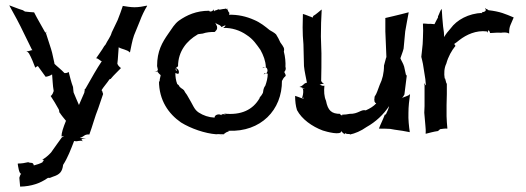

<svg xmlns="http://www.w3.org/2000/svg" viewBox="-20 -490 1957 715"><path d="M15 -469C33 -437 53 -400 70 -364L96 -311C97 -308 99 -305 101 -303C95 -304 85 -297 80 -300L79 -299C82 -298 86 -294 88 -291C97 -275 105 -255 111 -239L112 -238C113 -240 118 -243 121 -244L150 -204C158 -205 169 -209 174 -213C176 -195 176 -172 180 -151L176 -141C175 -139 171 -133 169 -133V-132C178 -119 189 -100 198 -84C200 -81 201 -75 201 -71H202C209 -60 217 -51 225 -41C226 -41 225 -40 225 -40C226 -40 226 -42 226 -41C215 -14 209 5 209 18C212 18 216 17 219 16L210 22C196 42 185 56 170 78C160 89 149 98 137 105H142C144 106 141 111 139 112L138 114H139C128 120 117 123 106 126C103 112 95 119 85 114C73 117 60 119 47 119L46 120C47 127 51 158 59 157C56 159 53 168 52 172L55 205C98 204 130 192 156 174C160 170 164 174 167 172C169 171 174 169 177 168C203 160 212 149 215 124C232 98 244 66 256 35C258 36 263 36 266 36C270 35 271 35 281 34C283 34 286 35 287 36L288 35C286 34 284 32 284 30C282 27 297 26 300 25H287C284 24 280 24 277 24C280 23 283 21 286 20L297 13C301 11 310 10 313 11V10C324 -19 333 -55 346 -87L364 -140L362 -146C362 -148 360 -153 358 -154C366 -167 378 -180 388 -195L392 -196C404 -211 419 -224 430 -236V-237C426 -240 419 -246 417 -253C420 -274 420 -296 422 -314C432 -307 455 -305 463 -295H464C468 -313 472 -338 479 -358L501 -412C508 -431 518 -452 528 -468L527 -469C514 -466 496 -463 481 -463C467 -463 449 -466 437 -468V-467C432 -452 425 -432 418 -415L396 -369C392 -353 380 -339 373 -324L368 -318C359 -302 347 -287 338 -273C346 -273 353 -263 359 -262C350 -249 340 -232 331 -217L299 -161C299 -160 296 -157 295 -158V-157C296 -157 296 -153 295 -152L294 -145C288 -130 280 -114 274 -99C268 -114 260 -130 254 -146L253 -155L252 -166C245 -184 240 -206 236 -221L235 -222C233 -219 224 -217 220 -218C208 -231 192 -243 182 -253H183C179 -268 176 -290 170 -308L151 -367C151 -368 153 -370 153 -371V-372L149 -368C135 -394 120 -418 107 -444C97 -444 84 -446 73 -447L65 -452C47 -457 30 -465 15 -470Z M556 -222C556 -222 556 -223 557 -223H556ZM557 -223C558 -224 560 -224 561 -224C562 -225 564 -226 566 -226V-225C565 -224 563 -223 561 -223ZM565 -244C566 -237 568 -233 568 -229H567C567 -229 566 -228 566 -226H567L566 -225C566 -223 569 -219 574 -214C575 -214 577 -213 577 -213C576 -213 576 -210 578 -210C578 -209 578 -209 579 -209L578 -208C572 -188 576 -181 574 -185C574 -186 573 -188 572 -189C572 -116 608 -66 654 -34C691 -11 744 7 785 10C792 9 802 10 802 10C802 10 808 10 811 9H813C818 6 822 3 826 1C828 0 830 2 830 1C831 0 831 -2 831 -3C951 2 1031 -80 1030 -190C1030 -190 1030 -189 1031 -190C1041 -213 1050 -200 1039 -221C1038 -223 1044 -227 1044 -233V-239H1043C1044 -259 1042 -279 1037 -298C1040 -310 1037 -314 1024 -332C1019 -343 1014 -353 1008 -362C1001 -369 992 -373 984 -378C968 -391 950 -406 926 -416C897 -429 865 -436 833 -435C834 -436 834 -440 834 -442C834 -444 831 -443 828 -453V-454H827C824.9 -456.1 820.9 -458.1 819 -460V-459C820 -458 821 -457 822 -457C816 -458 804 -455 798 -454H797C797 -455 796 -455 795 -455C794 -457 786 -451 781 -451C781 -451 780 -451 780 -452L779 -451C780 -451 780 -450 781 -449C781 -448 778 -448 776 -451V-456C776 -455 776 -454 775 -453C775 -454 774 -454 774 -455V-452C770 -447 762 -446 760 -448C760 -449 759 -450 759 -450C711 -450 676 -434 646 -413C630 -401 621 -385 607 -365C584 -332 565 -300 565 -244ZM572 -214H574C573 -214 572 -215 572 -215ZM633 -218C635 -217 640 -216 642 -215C648 -214 648 -229 640 -234C638 -235 637 -236 636 -237C637 -239 639 -241 643 -243C643 -300 677 -339 715 -361C714 -362 722 -364 735 -365C749 -370 764 -371 779 -371H780C783 -376 791 -379 788 -392C786 -396 784 -402 781 -406C783 -403 788 -401 792 -399C802 -396 805 -389 805 -389C805 -389 809 -391 810 -392C826 -400 819 -391 812 -387V-386C843 -387 874 -377 898 -360C923 -344 935 -325 950 -304C961 -284 969 -263 970 -241L969 -240L970 -239C977 -236 979 -222 971 -217C974 -216 977 -216 977 -215C977 -200 973 -185 968 -171C959 -159 961 -150 959 -144C956 -138 952 -132 947 -127V-125C922 -81 878 -60 814 -67C814 -67 818 -65 821 -64C819 -64 815 -64 813 -65C811.6 -65 804 -65.3 804 -61C798 -67 779 -64 779 -52C757 -53 737 -60 720 -71C702 -83 701 -96 676 -137C672 -142 668 -148 665 -154C660 -160 650 -162 646 -172C644 -174 642 -176 640 -177C635 -190 633 -204 633 -218ZM635 -236C636 -234 637 -232 637 -230L638 -228V-226H637C635 -227 633 -232 635 -236ZM788 23C792 21 796 18 802 15C796 18 791 21 788 23ZM802 15C806 13 809 11 813 9C815 9 817 8 820 7ZM825 -458 827 -456C827 -457 826 -458 826 -459ZM827 -456 829 -454C830 -453 830 -453 828 -454C828 -455 827 -455 827 -456ZM961 -211C962 -211 962 -212 963 -213C962 -212 961 -212 961 -211ZM961 -237C962 -237 966 -239 969 -240C968 -240 966 -239 964 -239C956 -239 957 -235 961 -237ZM963 -213C964 -214 965 -216 965 -218C965 -218 967.4 -217.7 970 -217C969 -216 965 -215 963 -213Z M1079 -133C1079 -113 1081 -96 1086 -80C1104 -46 1142 -19 1182 -4C1195.9 0.6 1251 15.5 1251 -2C1254 4 1268 14 1264 8V7L1265 6C1272 10 1278 9 1282 9C1283 10 1283 11 1283 11C1302 7 1324 -2 1345 -17C1379 -36 1408 -63 1429 -95C1427 -85 1422 -74 1417 -64L1413 -63C1406 -44 1397 -27 1391 -11C1403 -11 1420 -11 1433 -10L1450 -7C1469 -5 1489 -1 1505 2H1506C1503 -19 1500 -45 1501 -69V-70C1501 -93 1504 -118 1507 -139H1506C1501 -132 1484 -130 1476 -124C1480 -127 1483 -133 1486 -138L1495 -210C1494 -210 1493 -209 1493 -209C1493 -209 1493 -210 1492 -210L1485 -242C1482 -253 1474 -265 1471 -273C1474 -283 1480 -296 1483 -309L1489 -373C1493 -397 1498 -422 1502 -444H1501C1484 -440 1464 -434 1445 -430L1415 -423C1415 -422 1415 -423 1414 -423L1415 -422V-373C1416 -340 1418 -308 1419 -276H1418C1418 -275 1417 -273 1417 -272L1410 -246C1410 -218 1404 -194 1394 -174C1386 -154 1384 -143 1375 -130C1375 -127 1374 -122 1374 -118C1376 -110 1376 -108 1378 -107C1379 -107 1380 -106 1381 -105C1371 -94 1358 -86 1342 -79C1325 -84 1314 -65 1282 -66C1273 -64 1264 -63 1254 -63C1256 -61 1254 -57 1246 -65L1247 -66C1215 -66 1201 -78 1194 -115C1187 -130 1186 -151 1188 -170V-171C1186 -170 1180 -170 1178 -172H1177C1174 -173 1172 -174 1170 -175C1173 -175 1175 -176 1177 -177C1180 -178 1185 -177 1187 -177C1185 -178 1181 -181 1180 -183L1179 -184C1179 -185 1176 -188 1176 -188C1177 -221 1177 -257 1177 -291L1175 -354C1175 -387 1176 -423 1178 -454H1177C1169 -448 1158 -437 1147 -431C1146 -429 1144 -424 1141 -423C1141 -424 1142 -425 1142 -426C1131 -429 1120 -435 1108 -438L1107 -388C1107 -368 1108 -345 1110 -325L1112 -244C1114 -223 1120 -199 1123 -182C1119 -182 1112 -178 1110 -175C1106 -171 1099 -167 1095 -166C1102.7 -166 1109.8 -161.1 1116 -158C1115 -158 1114 -159 1113 -159C1110 -159 1107 -161 1106 -163V-162C1107 -161 1109 -157 1109 -154C1110 -145 1108 -132 1104 -124C1097 -127 1085 -131 1079 -133ZM1105 -124C1112 -131 1109 -123 1110 -122C1110 -122 1108 -123 1105 -124ZM1374 -111H1375C1375 -112 1374 -115 1374 -117ZM1374 -118C1373.8 -120.4 1373.1 -121.8 1374 -120ZM1495 -210 1496 -211 1495 -212Z M1549 -278C1550 -272 1554 -260 1555 -252L1564 -195C1565 -187 1565 -179 1566 -172C1564 -174 1560 -177 1560 -180H1559C1559 -178 1560 -175 1561 -173V-95C1561 -88 1560 -77 1560 -71V-70C1560 -63 1562 -54 1562 -47L1564 -24C1565 -14 1566 -2 1565 7L1566 8C1579 5 1595 0 1611 -2L1619 -9C1627 -10 1638 -12 1646 -11V-12C1645 -25 1643 -43 1643 -57V-99C1643 -112 1644 -127 1644 -140V-179C1643 -178 1642 -181 1642 -181L1638 -196V-197L1636 -198C1633 -216 1634 -237 1642 -253C1649 -279 1662 -302 1676 -319C1677 -318 1679 -318 1680 -318C1680 -318 1678 -317 1676 -319L1677 -320H1676V-319C1676 -319 1675 -320 1675 -321C1674 -323 1673 -325 1671 -326C1677 -330 1684 -335 1691 -341C1717 -361 1753 -378 1793 -373C1794 -372 1796 -369 1797 -368C1797 -370 1796 -372 1797 -374C1799 -382 1805 -371 1805 -367H1806C1824 -368 1836 -369 1845 -368C1851 -369 1856 -369 1861 -369C1865 -369 1871 -368 1876 -365V-366C1876 -378 1877 -388 1881 -397L1893 -425C1862 -438 1843 -447 1799 -452C1797 -454 1795 -455 1793 -456C1791 -456 1789 -458 1788 -460L1787 -459C1788 -458 1789 -454 1789 -452C1788 -447 1781 -445 1777 -445C1776 -445 1775 -446 1775 -446L1774 -445C1775 -445 1776 -444 1776 -444V-442C1725 -440 1681 -416 1658 -384C1649 -374 1640 -363 1634 -352C1634 -358 1633 -364 1633 -370L1630 -392C1628 -413 1626 -436 1625 -457C1619 -451 1616 -438 1611 -429V-425C1606 -417 1602 -407 1598 -400C1592 -400 1584 -402 1576 -401C1569 -401 1561 -403 1556 -402H1555C1556 -386 1556 -366 1555 -349L1554 -326C1553 -311 1550 -292 1549 -279ZM1776 -441C1774 -439 1769 -440 1776 -441Z"/></svg>

Font: Charger Mayhem
Style: Regular
Weight: 400
Designer: Jasper
Foundry: Cannot Into Space Fonts
Version: Version 0.98